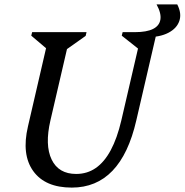

<svg xmlns="http://www.w3.org/2000/svg" viewBox="-20 -836 839 872"><path d="M306 16Q185 16 131 -59Q77 -134 107 -262L197 -651L221 -590L122 -674L126 -690H373L369 -673L253 -591L293 -651L209 -289Q183 -177 214.5 -111.5Q246 -46 326 -46Q376 -46 415 -73Q454 -100 483 -154Q512 -208 531 -289L615 -651L639 -590L533 -674L537 -690H692L599 -289Q529 16 306 16ZM691 -816H785Q806 -775 794.5 -741Q783 -707 744.5 -687Q706 -667 646 -667H562V-690H593Q646 -690 675 -704.5Q704 -719 708.5 -747.5Q713 -776 691 -816Z"/></svg>

Font: Platypi Light
Style: Italic
Weight: 300
Italic angle: -13°
Designer: David Sargent
Foundry: Bolt Cutter Type
Version: Version 1.200